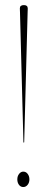

<svg xmlns="http://www.w3.org/2000/svg" viewBox="-20 -733 188 754"><path d="M74 -713Q89 -713 89 -699.5Q89 -696.5 88.8 -693.2Q88.5 -690 88.5 -685.5L75 -175Q75 -173 73.5 -173Q72 -173 72 -175L58.5 -685.5Q58.5 -689 58.2 -691.8Q58 -694.5 58 -700.5Q58 -713 74 -713ZM71.5 1.5Q61 1.5 54.5 -7.2Q48 -16 48 -28.5Q48 -41.5 55 -50.2Q62 -59 71.5 -59Q82 -59 88.8 -50Q95.5 -41 95.5 -28.5Q95.5 -16 88.5 -7.2Q81.5 1.5 71.5 1.5Z"/></svg>

Font: Fraunces 144pt S000 Thin
Style: Regular
Weight: 100
Version: Version 1.000; ttfautohint (v1.8.3)